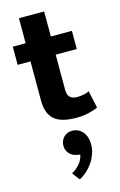

<svg xmlns="http://www.w3.org/2000/svg" viewBox="-143 -684 674 1082"><g transform="rotate(-15 194.0 -143.0)"><path d="M355 -374H232V-171Q232 -138 246.5 -125Q261 -112 287 -112Q307 -112 327 -116Q347 -120 358 -127L380 -26Q363 -17 328.5 -8.5Q294 0 255 0Q162 0 123.5 -36Q85 -72 85 -145V-374H10V-480H85V-626H232V-480H355ZM203 203Q175 198 158 179.5Q141 161 141 133Q141 106 159.5 85Q178 64 212 64Q225 64 239.5 69.5Q254 75 266 87Q278 99 286 118.5Q294 138 294 166Q294 195 284 222Q274 249 258.5 271.5Q243 294 222.5 312Q202 330 181 340L148 296Q174 282 194.5 258.5Q215 235 220 206Z"/></g></svg>

Font: Mukta Vaani ExtraBold
Style: Regular
Weight: 800
Designer: Noopur Datye, Girish Dalvi, Yashodeep Gholap, Pallavi Karambelkar
Foundry: Ek Type
Version: Version 2.538;PS 1.000;hotconv 16.6.51;makeotf.lib2.5.65220;